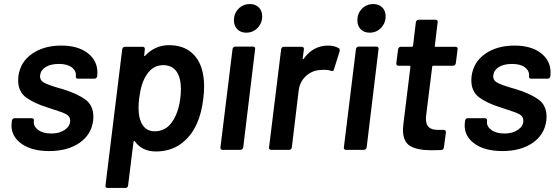

<svg xmlns="http://www.w3.org/2000/svg" viewBox="-20 -743 2766 952"><path d="M37 -121Q37 -131 38 -136L39 -145Q40 -150 43.5 -153.5Q47 -157 52 -157H138Q143 -157 146 -153.5Q149 -150 148 -145V-143Q144 -118 168.5 -99.5Q193 -81 234 -81Q275 -81 301.5 -99.5Q328 -118 328 -145Q328 -165 310 -175.5Q292 -186 252 -198L216 -210Q148 -231 109 -260Q70 -289 70 -345Q70 -358 71 -364Q80 -435 138.5 -476Q197 -517 284 -517Q366 -517 414.5 -480Q463 -443 463 -383Q463 -371 462 -365Q461 -360 457.5 -356.5Q454 -353 449 -353H366Q361 -353 358 -356.5Q355 -360 356 -365Q359 -391 336.5 -408.5Q314 -426 272 -426Q233 -426 208 -411.5Q183 -397 179 -371Q176 -346 197 -334Q218 -322 270 -307L291 -301Q362 -279 402.5 -250Q443 -221 443 -164Q443 -152 442 -146Q433 -75 374 -34.5Q315 6 224 6Q138 6 87.5 -29.5Q37 -65 37 -121Z M992 -315Q992 -282 988 -254Q980 -184 957 -132Q928 -66 876 -29Q824 8 753 8Q684 8 648 -43Q647 -45 645 -44Q643 -43 642 -40L615 177Q615 182 611 185.5Q607 189 602 189H513Q508 189 505 185.5Q502 182 503 177L586 -499Q587 -504 590.5 -507.5Q594 -511 599 -511H688Q693 -511 696 -507.5Q699 -504 698 -499L695 -469Q694 -466 696 -465Q698 -464 700 -467Q749 -519 818 -519Q887 -519 930 -482Q973 -445 986 -379Q992 -349 992 -315ZM874 -256Q877 -280 877 -301Q877 -343 865 -371Q844 -420 789 -420Q738 -420 707 -372Q680 -333 670 -256Q667 -231 667 -209Q667 -163 680 -136Q700 -92 747 -92Q799 -92 830 -134Q865 -181 874 -256Z M1140 -642Q1140 -677 1163 -700Q1186 -723 1219 -723Q1246 -723 1263 -706.5Q1280 -690 1280 -662Q1280 -628 1257 -604.5Q1234 -581 1201 -581Q1173 -581 1156.5 -598Q1140 -615 1140 -642ZM1073 -12 1133 -500Q1134 -505 1137.5 -508.5Q1141 -512 1146 -512H1235Q1240 -512 1243 -508.5Q1246 -505 1245 -500L1186 -12Q1185 -7 1181 -3.5Q1177 0 1172 0H1083Q1078 0 1075 -3.5Q1072 -7 1073 -12Z M1660 -504Q1666 -500 1664 -489L1636 -399Q1633 -387 1622 -392Q1607 -397 1588 -397Q1576 -397 1569 -396Q1528 -394 1497.5 -366.5Q1467 -339 1461 -295L1427 -12Q1426 -7 1422.5 -3.5Q1419 0 1414 0H1324Q1319 0 1316 -3.5Q1313 -7 1314 -12L1374 -499Q1375 -504 1378.5 -507.5Q1382 -511 1387 -511H1476Q1487 -511 1487 -499L1481 -454Q1480 -450 1482 -449.5Q1484 -449 1486 -452Q1533 -517 1607 -517Q1638 -517 1660 -504Z M1752 -642Q1752 -677 1775 -700Q1798 -723 1831 -723Q1858 -723 1875 -706.5Q1892 -690 1892 -662Q1892 -628 1869 -604.5Q1846 -581 1813 -581Q1785 -581 1768.5 -598Q1752 -615 1752 -642ZM1685 -12 1745 -500Q1746 -505 1749.5 -508.5Q1753 -512 1758 -512H1847Q1852 -512 1855 -508.5Q1858 -505 1857 -500L1798 -12Q1797 -7 1793 -3.5Q1789 0 1784 0H1695Q1690 0 1687 -3.5Q1684 -7 1685 -12Z M2227 -417H2128Q2123 -417 2123 -412L2093 -171Q2092 -165 2092 -154Q2092 -125 2106.5 -112Q2121 -99 2151 -99H2180Q2191 -99 2191 -87L2181 -12Q2179 0 2168 1L2118 2Q2048 2 2013 -19.5Q1978 -41 1978 -100Q1978 -107 1980 -127L2015 -412Q2015 -417 2011 -417H1956Q1945 -417 1945 -429L1954 -499Q1955 -504 1958.5 -507.5Q1962 -511 1967 -511H2022Q2026 -511 2028 -516L2042 -633Q2043 -638 2046.5 -641.5Q2050 -645 2055 -645H2140Q2145 -645 2148 -641.5Q2151 -638 2150 -633L2136 -516Q2134 -511 2140 -511H2239Q2244 -511 2247 -507.5Q2250 -504 2249 -499L2240 -429Q2239 -424 2235.5 -420.5Q2232 -417 2227 -417Z M2284 -121Q2284 -131 2285 -136L2286 -145Q2287 -150 2290.5 -153.5Q2294 -157 2299 -157H2385Q2390 -157 2393 -153.5Q2396 -150 2395 -145V-143Q2391 -118 2415.5 -99.5Q2440 -81 2481 -81Q2522 -81 2548.5 -99.5Q2575 -118 2575 -145Q2575 -165 2557 -175.5Q2539 -186 2499 -198L2463 -210Q2395 -231 2356 -260Q2317 -289 2317 -345Q2317 -358 2318 -364Q2327 -435 2385.5 -476Q2444 -517 2531 -517Q2613 -517 2661.5 -480Q2710 -443 2710 -383Q2710 -371 2709 -365Q2708 -360 2704.5 -356.5Q2701 -353 2696 -353H2613Q2608 -353 2605 -356.5Q2602 -360 2603 -365Q2606 -391 2583.5 -408.5Q2561 -426 2519 -426Q2480 -426 2455 -411.5Q2430 -397 2426 -371Q2423 -346 2444 -334Q2465 -322 2517 -307L2538 -301Q2609 -279 2649.5 -250Q2690 -221 2690 -164Q2690 -152 2689 -146Q2680 -75 2621 -34.5Q2562 6 2471 6Q2385 6 2334.5 -29.5Q2284 -65 2284 -121Z"/></svg>

Font: Barlow SemiBold
Style: Italic
Weight: 600
Italic angle: -7°
Designer: Jeremy Tribby
Foundry: Tribby Type
Version: Version 1.408